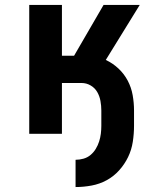

<svg xmlns="http://www.w3.org/2000/svg" viewBox="-20 -540 640 775"><path d="M285 215V105Q301 105 317 100.5Q333 96 345.5 85.5Q358 75 366.5 61Q375 47 380 31.5Q385 16 387 0Q389 -16 389 -32V-94Q389 -113 385.5 -132.5Q382 -152 372.5 -168.5Q363 -185 346 -195Q329 -205 309 -205H230V0H98V-520H230V-315H279L398 -520H544L407 -298Q435 -285 458 -263.5Q481 -242 495.5 -214.5Q510 -187 515.5 -156Q521 -125 521 -94V-32Q521 0 516 32.5Q511 65 497 94Q483 123 461 147.5Q439 172 410.5 187.5Q382 203 349.5 209Q317 215 285 215Z"/></svg>

Font: Iosevka Extrabold Extended
Style: Regular
Weight: 800
Width: 7
Monospace: yes
Designer: Belleve Invis
Foundry: Belleve Invis
Version: Version 32.5.0; ttfautohint (v1.8.4)